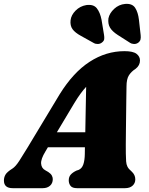

<svg xmlns="http://www.w3.org/2000/svg" viewBox="-46 -984 781 1004"><path d="M191.5 -192Q167 -152 169 -128Q171 -104 191 -93.5L206.5 -84.5Q219.5 -76 224.8 -66.5Q230 -57 230 -47.5Q230 -25.5 215.5 -12.8Q201 0 177.5 0H20.5Q-25.5 0 -25.5 -40Q-25.5 -57 -17.2 -71Q-9 -85 19 -102.5Q35.5 -113 55 -143.2Q74.5 -173.5 96 -209L266 -491Q337 -605.5 422.8 -661Q508.5 -716.5 605 -716.5Q650 -716.5 668 -702.5Q686 -688.5 686 -668Q686 -642 663.5 -624.5Q641.5 -610.5 628.5 -590.8Q615.5 -571 615.5 -531.5Q615 -505 614.5 -466.5Q614 -428 613.5 -385Q613 -342 612.5 -301Q612 -260 611.8 -228Q611.5 -196 612 -181Q612.5 -156.5 613.5 -140.5Q614.5 -124.5 620.5 -112.5Q626.5 -100.5 642 -87.5Q661.5 -70 661.5 -46Q661.5 -26 647.2 -13Q633 0 607.5 0H357.5Q332 0 322.8 -12.2Q313.5 -24.5 313.5 -41Q313.5 -59 323.8 -70.8Q334 -82.5 354 -92L365 -95.5Q382.5 -103 389.8 -124.5Q397 -146 397.5 -178.5Q397.5 -192.5 398 -214H204.5ZM343 -445.5 251.5 -292.5H400Q401 -348.5 402.2 -411.8Q403.5 -475 404.5 -530Q391.5 -516 376.2 -495.5Q361 -475 343 -445.5ZM680.5 -880.5 689.5 -800.5Q691 -788 688.8 -778Q686.5 -768 676.5 -760.5Q666.5 -753.5 654.5 -754Q642.5 -754.5 633.5 -760.5L570 -801Q540.5 -820 529 -840Q517.5 -860 521 -888Q526.5 -915 551 -937.8Q575.5 -960.5 608.5 -963.5Q645.5 -966.5 660.8 -943Q676 -919.5 680.5 -880.5ZM485 -880.5 498 -801.5Q500 -790 499 -780Q498 -770 487.5 -762Q478.5 -754.5 466.2 -754Q454 -753.5 444.5 -759L378 -796Q346.5 -813 333.2 -831.5Q320 -850 323 -878Q326 -905 349.2 -928.5Q372.5 -952 405.5 -957.5Q443 -962.5 460.2 -940.8Q477.5 -919 485 -880.5Z"/></svg>

Font: Fraunces 9pt Soft Black
Style: Italic
Weight: 900
Italic angle: -16°
Version: Version 1.000;[b76b70a41]